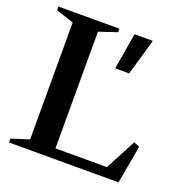

<svg xmlns="http://www.w3.org/2000/svg" viewBox="-126 -814 895 929"><g transform="rotate(20 321.5 -350.0)"><path d="M19 0V-20L110 -49V-651L19 -681V-700H333V-682L240 -651V-50H505L588 -208L618 -196L583 0ZM379 -513 411 -700H505L451 -513Z"/></g></svg>

Font: Wittgenstein Semibold
Style: Regular
Weight: 600
Designer: Jörg Drees
Foundry: Jörg Drees
Version: Version 1.303; ttfautohint (v1.8.4.7-5d5b)